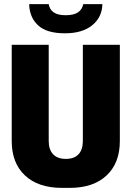

<svg xmlns="http://www.w3.org/2000/svg" viewBox="-20 -904 640 934"><path d="M282 10Q166 10 101.5 -50.5Q37 -111 37 -218V-686H217V-218Q217 -176 238.5 -153.5Q260 -131 300 -131Q341 -131 362 -153.5Q383 -176 383 -218V-686H563V-218Q563 -111 498.5 -50.5Q434 10 319 10ZM296 -742Q206 -742 164.5 -781.5Q123 -821 122 -884H217Q221 -858 241 -844Q261 -830 300 -830Q339 -830 359.5 -844Q380 -858 385 -884H478Q477 -821 429 -781.5Q381 -742 296 -742Z"/></svg>

Font: Chivo Mono ExtraBold
Style: Regular
Weight: 800
Monospace: yes
Designer: Hector Gatti
Foundry: Omnibus-Type
Version: Version 1.008